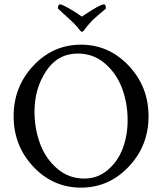

<svg xmlns="http://www.w3.org/2000/svg" viewBox="-20 -858 751 888"><path d="M358.4 -781.2Q442.4 -837.9 460.9 -837.9Q469.7 -837.9 469.7 -818.4Q469.7 -817.4 460.9 -810.5Q452.1 -803.7 437 -790.5Q421.9 -777.3 409.2 -765.6Q389.6 -746.1 369.1 -718.8Q364.3 -710.9 358.4 -710.9Q355.5 -710.9 348.6 -718.8Q335 -738.3 307.6 -763.7Q293.9 -776.4 272.9 -795.4Q252 -814.5 248 -818.4Q248 -837.9 257.8 -837.9Q266.6 -837.9 300.8 -818.4Q335 -798.8 358.4 -781.2ZM339.8 -610.4Q247.1 -610.4 193.4 -529.3Q139.6 -448.2 139.6 -341.8Q139.6 -263.7 165 -194.3Q190.4 -125 244.1 -78.6Q297.9 -32.2 370.1 -32.2Q432.6 -32.2 479.5 -72.8Q526.4 -113.3 548.3 -173.3Q570.3 -233.4 570.3 -301.8Q570.3 -379.9 544.9 -448.7Q519.5 -517.6 465.8 -564Q412.1 -610.4 339.8 -610.4ZM134.3 -86.9Q43 -183.6 43 -320.3Q43 -457 134.3 -554.2Q225.6 -651.4 354.5 -651.4Q483.4 -651.4 575.2 -554.2Q667 -457 667 -320.3Q667 -183.6 575.2 -86.9Q483.4 9.8 354.5 9.8Q225.6 9.8 134.3 -86.9Z"/></svg>

Font: Crimson Text
Style: Regular
Weight: 400
Version: Version 0.13